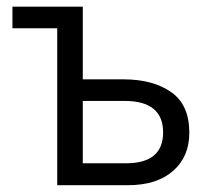

<svg xmlns="http://www.w3.org/2000/svg" viewBox="-20 -545 620 565"><path d="M16.6 -461.9Q16.6 -477.5 16.6 -525.4Q68.4 -525.4 223.6 -525.4Q223.6 -471.7 223.6 -311.5Q253.9 -311.5 343.8 -311.5Q430.7 -311.5 484.4 -273.4Q537.1 -236.3 537.1 -154.3Q537.1 -84 489.3 -42Q441.4 0 356.4 0Q287.1 0 148.4 0Q148.4 -115.2 148.4 -461.9Q115.2 -461.9 16.6 -461.9ZM223.6 -64.5Q254.9 -64.5 350.6 -64.5Q460 -64.5 460 -155.3Q460 -248 346.7 -248Q305.7 -248 223.6 -248Q223.6 -202.1 223.6 -64.5Z"/></svg>

Font: Gothic A1
Style: Regular
Weight: 400
Designer: HanYang I&C Co.,Ltd.
Version: Version 2.50